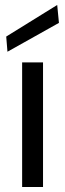

<svg xmlns="http://www.w3.org/2000/svg" viewBox="-20 -752 263 772"><path d="M69 0V-501H153V0ZM10 -544 5 -605 210 -732 217 -660Z"/></svg>

Font: DVN - DM Sans
Style: Regular
Weight: 400
Designer: Colophon Foundry, Jonny Pinhorn
Foundry: Colophon Foundry
Version: Version 4.004;gftools[0.9.30]